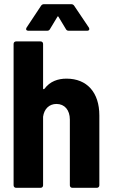

<svg xmlns="http://www.w3.org/2000/svg" viewBox="-20 -898 541 918"><path d="M260 -817 295 -759C298 -753 303 -751 309 -751H397C403 -751 407 -754 407 -759C407 -761 406 -764 405 -766L335 -870C332 -875 327 -878 321 -878H190C184 -878 179 -875 176 -870L107 -766C102 -758 106 -751 115 -751H205C211 -751 216 -753 219 -759L254 -817C256 -821 258 -821 260 -817ZM298 -522C257 -522 219 -509 193 -474C189 -470 186 -471 186 -475V-688C186 -695 181 -700 174 -700H57C50 -700 45 -695 45 -688V-12C45 -5 50 0 57 0H174C181 0 186 -5 186 -12V-340C191 -377 215 -401 250 -401C289 -401 314 -372 314 -326V-12C314 -5 319 0 326 0H443C450 0 455 -5 455 -12V-346C455 -456 396 -522 298 -522Z"/></svg>

Font: Barlow Semi Condensed
Style: Bold
Weight: 700
Width: 4
Designer: Jeremy Tribby
Foundry: Tribby Type
Version: Version 1.422;hotconv 1.0.109;makeotfexe 2.5.65596